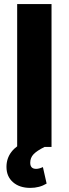

<svg xmlns="http://www.w3.org/2000/svg" viewBox="-20 -731 342 955"><path d="M236.3 0H65.4V-710.9H236.3ZM201.2 0Q163.1 19 146.7 36.4Q130.4 53.7 130.4 78.6Q130.4 108.9 159.7 108.9Q174.3 108.9 193.4 100.1L211.9 182.1Q176.3 203.6 130.9 203.6Q77.1 203.6 44.7 175.3Q12.2 147 12.2 99.1Q12.2 14.6 110.4 -29.3Z"/></svg>

Font: Roboto Black
Style: Regular
Weight: 900
Designer: Google
Version: Version 2.134; 2016